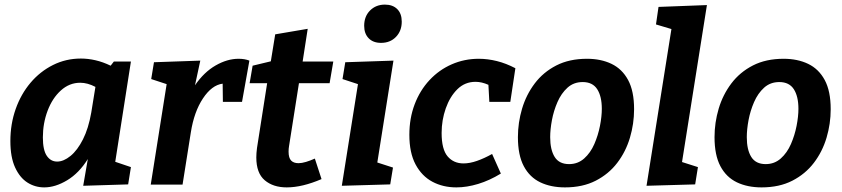

<svg xmlns="http://www.w3.org/2000/svg" viewBox="-20 -801 3652 833"><path d="M172 12Q132 12 99 -9Q66 -30 45.5 -74.5Q25 -119 25 -189Q25 -263 48 -328Q71 -393 112.5 -442Q154 -491 210 -519Q266 -547 331 -547Q362 -547 394.5 -539.5Q427 -532 460 -516L474 -534H548L480 -99L548 -76L536 -1L341 5L361 -111Q323 -50 271.5 -19Q220 12 172 12ZM228 -100Q256 -100 286 -124.5Q316 -149 340 -196.5Q364 -244 376 -313L394 -424Q360 -442 328 -442Q281 -442 244 -408.5Q207 -375 186.5 -320.5Q166 -266 166 -205Q166 -150 183 -125Q200 -100 228 -100Z M634 0 703 -436 636 -458 648 -531 849 -538 826 -431Q865 -488 915.5 -517Q966 -546 1015 -546Q1042 -546 1062 -538L1030 -359H947L946 -438Q899 -432 860.5 -374Q822 -316 808 -227L772 0Z M1375 -24Q1291 12 1224 12Q1165 12 1128.5 -19Q1092 -50 1092 -118Q1092 -136 1095 -159L1139 -440H1063L1076 -516L1155 -535L1174 -652L1315 -676L1293 -534H1426L1410 -440H1277L1234 -167Q1233 -162 1232.5 -155.5Q1232 -149 1232 -143Q1232 -116 1243 -104.5Q1254 -93 1275 -93Q1289 -93 1307.5 -98.5Q1326 -104 1346 -113Z M1463 5 1533 -436 1466 -458 1478 -531 1687 -538 1617 -96 1685 -74 1673 -1ZM1633 -615Q1599 -615 1579.5 -635Q1560 -655 1560 -689Q1560 -730 1585.5 -755.5Q1611 -781 1650 -781Q1684 -781 1703.5 -761.5Q1723 -742 1723 -707Q1723 -667 1698 -641Q1673 -615 1633 -615Z M1960 12Q1902 12 1856 -12.5Q1810 -37 1783 -87.5Q1756 -138 1756 -216Q1756 -288 1779 -348.5Q1802 -409 1843.5 -453.5Q1885 -498 1940 -522Q1995 -546 2057 -546Q2096 -546 2136 -536Q2176 -526 2216 -505L2194 -359H2103L2099 -433Q2070 -446 2043 -446Q1997 -446 1964.5 -414Q1932 -382 1914 -331Q1896 -280 1896 -224Q1896 -153 1922 -122.5Q1948 -92 1991 -92Q2018 -92 2049.5 -103Q2081 -114 2115 -133L2153 -48Q2104 -18 2054.5 -3Q2005 12 1960 12Z M2527 -546Q2587 -546 2633 -524Q2679 -502 2705 -454Q2731 -406 2731 -327Q2731 -264 2713 -203.5Q2695 -143 2658 -94.5Q2621 -46 2564.5 -17Q2508 12 2431 12Q2370 12 2324 -10Q2278 -32 2252.5 -80Q2227 -128 2227 -206Q2227 -269 2245 -329.5Q2263 -390 2300 -439Q2337 -488 2393.5 -517Q2450 -546 2527 -546ZM2508 -445Q2469 -445 2442 -420.5Q2415 -396 2398.5 -358Q2382 -320 2374.5 -279.5Q2367 -239 2367 -206Q2367 -151 2386.5 -120Q2406 -89 2449 -89Q2487 -89 2514.5 -113.5Q2542 -138 2558.5 -176Q2575 -214 2583 -255Q2591 -296 2591 -329Q2591 -383 2571 -414Q2551 -445 2508 -445Z M2785 5 2893 -675 2826 -695 2837 -771 3047 -779 2939 -98 3008 -76 2996 -1Z M3380 -546Q3440 -546 3486 -524Q3532 -502 3558 -454Q3584 -406 3584 -327Q3584 -264 3566 -203.5Q3548 -143 3511 -94.5Q3474 -46 3417.5 -17Q3361 12 3284 12Q3223 12 3177 -10Q3131 -32 3105.5 -80Q3080 -128 3080 -206Q3080 -269 3098 -329.5Q3116 -390 3153 -439Q3190 -488 3246.5 -517Q3303 -546 3380 -546ZM3361 -445Q3322 -445 3295 -420.5Q3268 -396 3251.5 -358Q3235 -320 3227.5 -279.5Q3220 -239 3220 -206Q3220 -151 3239.5 -120Q3259 -89 3302 -89Q3340 -89 3367.5 -113.5Q3395 -138 3411.5 -176Q3428 -214 3436 -255Q3444 -296 3444 -329Q3444 -383 3424 -414Q3404 -445 3361 -445Z"/></svg>

Font: Bitter
Style: Bold Italic
Weight: 700
Italic angle: -9°
Designer: Sol Matas, and Bitter project Authors
Foundry: Sol Matas
Version: Version 2.001